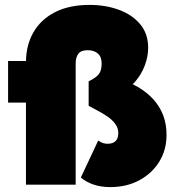

<svg xmlns="http://www.w3.org/2000/svg" viewBox="-20 -754 710 784"><path d="M430 10Q393 10 363 0Q333 -10 310 -29L381 -180Q393 -172 401.5 -169.5Q410 -167 420 -167Q440 -167 451.5 -177.5Q463 -188 463 -211Q463 -231 451 -247.5Q439 -264 420.5 -277Q402 -290 381 -301Q360 -312 342 -322V-422Q357 -429 367.5 -436.5Q378 -444 384 -452Q390 -460 392.5 -471Q395 -482 395 -495Q395 -522 379.5 -535.5Q364 -549 338 -549Q311 -549 300 -534.5Q289 -520 289 -495V0H86V-499Q86 -569 116.5 -622Q147 -675 205 -704.5Q263 -734 346 -734Q411 -734 465.5 -714Q520 -694 552.5 -655Q585 -616 585 -559Q585 -523 571 -486Q557 -449 530.5 -419Q504 -389 467 -373L465 -432Q509 -419 544.5 -398Q580 -377 606 -348.5Q632 -320 646 -284Q660 -248 660 -203Q660 -142 630.5 -94Q601 -46 549 -18Q497 10 430 10ZM13 -335V-505H176V-335Z"/></svg>

Font: Lexend Deca Black
Style: Regular
Weight: 900
Designer: Bonnie Shaver-Troup, Thomas Jockin
Foundry: Lexend
Version: Version 1.007